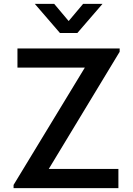

<svg xmlns="http://www.w3.org/2000/svg" viewBox="-20 -970 687 990"><path d="M159.5 -950H259.5L334 -861.5L408.5 -950H508.5L379 -800H289ZM50 0V-16.5L417.5 -621.5H70V-720H597V-703L231.5 -99H590.5V0Z"/></svg>

Font: Manrope ExtraLight SemiBold
Style: Regular
Weight: 600
Version: Version 4.504